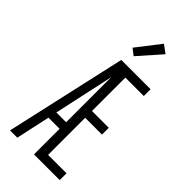

<svg xmlns="http://www.w3.org/2000/svg" viewBox="-299 -1036 1098 1098"><g transform="rotate(45 250.0 -486.5)"><path d="M41 0 206 -735H443V-680H294V-410H430V-355H294V-55H443V0H235V-207H145L100 0ZM156 -260H235V-626Q228 -592 221 -558Q214 -524 206 -490ZM241 -800 202 -830 313 -973 362 -937Z"/></g></svg>

Font: Iosevka Light
Style: Regular
Weight: 300
Monospace: yes
Designer: Belleve Invis
Foundry: Belleve Invis
Version: Version 32.5.0; ttfautohint (v1.8.4)